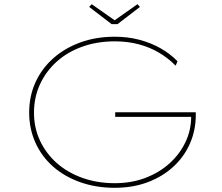

<svg xmlns="http://www.w3.org/2000/svg" viewBox="-20 -885 1059 915"><path d="M527 10Q437 10 361.5 -17Q286 -44 232 -92Q178 -140 148.5 -206Q119 -272 119 -348Q119 -426 148.5 -491.5Q178 -557 232.5 -606Q287 -655 362 -682.5Q437 -710 527 -710Q589 -710 644 -695.5Q699 -681 745 -655Q791 -629 826 -593L817 -572Q783 -607 738.5 -633.5Q694 -660 641 -674Q588 -688 527 -688Q443 -688 372 -662.5Q301 -637 250 -591Q199 -545 170.5 -483Q142 -421 142 -348Q142 -276 170.5 -215Q199 -154 250 -108.5Q301 -63 372 -37.5Q443 -12 527 -12Q607 -12 673.5 -37.5Q740 -63 788.5 -107Q837 -151 864 -208Q891 -265 891 -328V-338L901 -328H529V-350H913Q913 -347 913 -344Q913 -341 913 -339.5Q913 -338 913 -337Q913 -264 885 -200.5Q857 -137 805.5 -90Q754 -43 683.5 -16.5Q613 10 527 10ZM512 -770 405 -852 417 -865 534 -783H519L635 -865L647 -852L540 -770Z"/></svg>

Font: Lexend Tera Thin
Style: Regular
Weight: 250
Version: Version 1.007